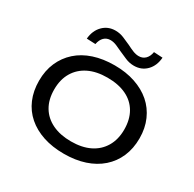

<svg xmlns="http://www.w3.org/2000/svg" viewBox="-198 -1143 1373 1360"><g transform="rotate(30 489.0 -462.5)"><path d="M489 9Q395 9 319.5 -16Q244 -41 190 -88Q136 -135 107.5 -202Q79 -269 79 -352Q79 -435 108 -501.5Q137 -568 190.5 -616Q244 -664 320 -689Q396 -714 490 -714Q583 -714 658.5 -688.5Q734 -663 787.5 -616.5Q841 -570 870.5 -503Q900 -436 900 -354Q900 -270 871 -203Q842 -136 788 -88.5Q734 -41 658.5 -16Q583 9 489 9ZM489 -92Q578 -92 641.5 -123Q705 -154 740 -213Q775 -272 775 -353Q775 -435 741 -493.5Q707 -552 643 -582.5Q579 -613 489 -613Q400 -613 336.5 -582Q273 -551 238 -492.5Q203 -434 203 -352Q203 -270 237.5 -212Q272 -154 336.5 -123Q401 -92 489 -92ZM295 -776 223 -779Q229 -847 270 -888.5Q311 -930 372 -930Q409 -930 442.5 -915.5Q476 -901 503 -889Q528 -876 553.5 -865.5Q579 -855 603 -855Q635 -855 656 -876Q677 -897 683 -934L755 -930Q750 -862 709.5 -820.5Q669 -779 607 -779Q570 -779 535.5 -794Q501 -809 476 -820Q452 -832 425.5 -843Q399 -854 375 -854Q343 -854 322.5 -833.5Q302 -813 295 -776Z"/></g></svg>

Font: Nunito Sans 10pt Expanded SemiBold
Style: Regular
Weight: 600
Width: 7
Designer: Vernon Adams
Foundry: Vernon Adams
Version: Version 3.101;gftools[0.9.27]